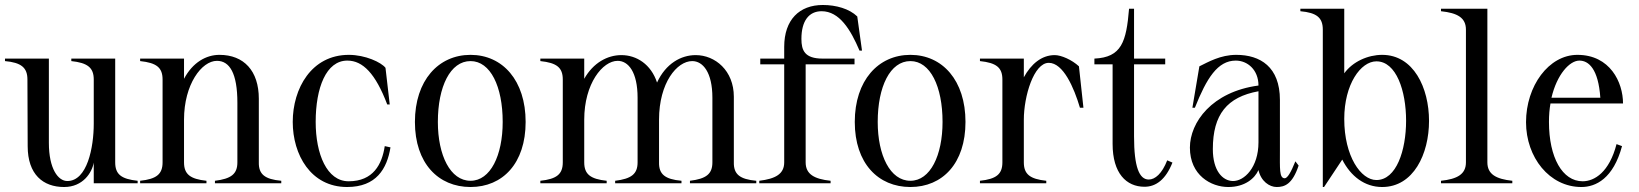

<svg xmlns="http://www.w3.org/2000/svg" viewBox="-20 -735 6572 770"><path d="M237 15C313 15 349 -43 356 -83V0H532V-10C466 -17 442 -36 442 -84V-500H266V-490C331 -483 356 -464 356 -416V-239C356 -144 330 -9 250 -9C213 -9 176 -58 176 -162V-500H0V-490C65 -484 90 -464 90 -416L91 -149C91 -35 153 15 237 15Z M1018 -84V-339C1018 -451 958 -515 860 -515C807 -515 753 -485 718 -419V-500H542V-490C608 -483 632 -464 632 -416V-84C632 -36 607 -17 542 -10V0H808V-10C743 -17 718 -36 718 -84V-255C718 -397 789 -491 850 -491C901 -491 932 -441 932 -323V-84C932 -37 907 -18 842 -10V0H1108V-10C1042 -16 1017 -36 1018 -84Z M1372 15C1489 15 1532 -58 1546 -144L1523 -149C1512 -76 1477 -8 1378 -8C1291 -8 1246 -117 1246 -246C1246 -383 1288 -492 1373 -492C1435 -492 1486 -440 1533 -316H1543L1526 -463C1509 -485 1445 -515 1379 -515C1229 -515 1154 -380 1154 -246C1154 -115 1226 15 1372 15Z M1867 15C1996 15 2088 -80 2088 -246C2088 -412 1996 -515 1867 -515C1738 -515 1644 -412 1644 -246C1644 -80 1738 15 1867 15ZM1867 -10C1786 -10 1736 -112 1736 -246C1736 -388 1786 -490 1867 -490C1947 -490 1996 -388 1996 -246C1996 -112 1947 -10 1867 -10Z M2147 -10V0H2413V-10C2348 -17 2323 -36 2323 -84V-255C2323 -400 2397 -491 2457 -491C2500 -491 2537 -446 2537 -343V-84C2537 -37 2512 -18 2447 -10V0H2713V-10C2647 -16 2622 -36 2623 -84V-255C2623 -403 2695 -490 2756 -490C2799 -490 2837 -445 2837 -343V-84C2837 -37 2812 -18 2747 -10V0H3013V-10C2947 -16 2922 -36 2923 -84V-347C2923 -452 2848 -514 2770 -514C2711 -514 2650 -480 2615 -404C2591 -477 2533 -514 2472 -514C2416 -514 2359 -483 2323 -419V-500H2147V-490C2213 -483 2237 -464 2237 -416V-84C2237 -36 2212 -17 2147 -10Z M3025 -10V0H3311V-10C3246 -17 3211 -36 3211 -84V-477H3407V-500H3279C3207 -500 3194 -533 3194 -579C3194 -651 3224 -690 3275 -690C3346 -690 3391 -617 3427 -532H3437L3418 -669C3386 -700 3333 -715 3280 -715C3186 -715 3125 -656 3125 -547V-500H3029V-477H3125V-84C3125 -37 3090 -18 3025 -10Z M3631 15C3760 15 3852 -80 3852 -246C3852 -412 3760 -515 3631 -515C3502 -515 3408 -412 3408 -246C3408 -80 3502 15 3631 15ZM3631 -10C3550 -10 3500 -112 3500 -246C3500 -388 3550 -490 3631 -490C3711 -490 3760 -388 3760 -246C3760 -112 3711 -10 3631 -10Z M4086 -84V-255C4086 -349 4126 -483 4186 -483C4244 -483 4287 -384 4311 -303H4325L4307 -469C4279 -495 4236 -514 4210 -514C4157 -514 4115 -478 4086 -425V-500H3910V-490C3976 -483 4000 -464 4000 -416V-84C4000 -36 3975 -17 3910 -10V0H4176V-10C4111 -17 4086 -36 4086 -84Z M4369 -477H4442V-158C4442 -40 4497 14 4570 14C4616 14 4655 -15 4682 -83L4661 -92C4640 -38 4612 -15 4587 -15C4549 -15 4528 -65 4528 -188V-477H4653V-500H4528V-700H4508C4497 -567 4478 -505 4369 -500Z M4906 15C4972 15 5012 -19 5027 -53C5037 -8 5071 15 5100 15C5132 15 5163 4 5188 -71L5175 -88C5157 -43 5143 -20 5132 -20C5110 -21 5113 -58 5113 -134V-334C5113 -467 5034 -515 4938 -515C4874 -515 4825 -486 4790 -469L4762 -303H4772C4819 -421 4863 -492 4936 -492C4983 -492 5027 -455 5027 -392C4840 -367 4752 -244 4752 -143C4752 -32 4837 15 4906 15ZM4924 -9C4883 -10 4844 -50 4844 -137C4844 -276 4901 -346 5027 -369V-296V-164C5027 -64 4970 -8 4924 -9Z M5285 -616V15H5290L5363 -95C5397 -28 5453 15 5523 15C5649 15 5711 -118 5711 -250C5711 -383 5649 -515 5523 -515C5466 -515 5405 -488 5371 -441V-700H5195V-690C5261 -684 5285 -664 5285 -616ZM5500 -13C5438 -13 5371 -108 5371 -258C5371 -397 5437 -489 5500 -489C5580 -489 5619 -370 5619 -251C5619 -132 5580 -13 5500 -13Z M5759 -10V0H6045V-10C5980 -17 5945 -36 5945 -84V-700H5759V-690C5825 -683 5859 -664 5859 -616V-84C5859 -36 5824 -17 5759 -10Z M6322 15C6380 15 6450 -19 6485 -149L6463 -157C6434 -45 6375 -8 6327 -8C6246 -8 6192 -103 6192 -246C6192 -273 6194 -297 6198 -320H6489C6489 -405 6437 -515 6306 -515C6191 -515 6100 -390 6100 -245C6100 -104 6194 15 6322 15ZM6202 -343C6224 -437 6275 -492 6314 -492C6351 -492 6390 -459 6398 -343Z"/></svg>

Font: Sprat Condesed
Style: Regular
Weight: 400
Width: 3
Designer: Ethan Nakache
Foundry: Collletttivo
Version: Version 2.000;Glyphs 3.2 (3217)